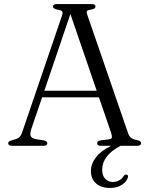

<svg xmlns="http://www.w3.org/2000/svg" viewBox="-20 -720 722 948"><path d="M213.5 -13Q213.5 0 194 0H40.5Q20.5 0 20.5 -13Q20.5 -17.5 23.8 -20.5Q27 -23.5 37.5 -27L59.5 -33.5Q73.5 -38.5 80 -47.5Q86.5 -56.5 94.5 -81.5L286 -642.5Q291 -656.5 287.5 -662.8Q284 -669 266.5 -672Q241.5 -676.5 241.5 -687.5Q241.5 -700 261.5 -700H431.5Q451.5 -700 451.5 -688Q451.5 -682 446.2 -678.2Q441 -674.5 427.5 -672.5Q412 -670 409.2 -665Q406.5 -660 410.5 -648.5L611.5 -65Q617 -48.5 626.5 -40.2Q636 -32 655.5 -28.5Q668 -26 672.2 -22.5Q676.5 -19 676.5 -13Q676.5 0 656.5 0H575Q484.5 47.5 484.5 118Q484.5 147.5 499.5 163Q514.5 178.5 537 178.5Q553.5 178.5 568 170.8Q582.5 163 591 148.5Q597 140.5 604 142Q615 143.5 611.5 155.5Q607 175 583.5 191.5Q560 208 523.5 208Q479.5 208 454.2 185.5Q429 163 429 125Q429 89 453.5 57Q478 25 528.5 0H479Q459.5 0 459.5 -13Q459.5 -24 477 -27L518.5 -32Q531.5 -34 532.5 -41.5Q533.5 -49 528 -66L468.5 -239.5H188L135 -84.5Q127 -60 131.2 -49Q135.5 -38 156 -33L196 -27Q213.5 -23 213.5 -13ZM199 -272H457.5L327.5 -651Z"/></svg>

Font: Fraunces 9pt S000 Light
Style: Regular
Weight: 300
Version: Version 1.000; ttfautohint (v1.8.3)